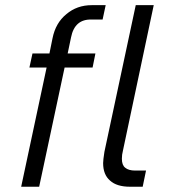

<svg xmlns="http://www.w3.org/2000/svg" viewBox="-20 -710 641 730"><path d="M250 -567.4 237.3 -506.8H342.8L332 -453.1H225.6L128.9 0H60.5L157.2 -453.1H91.8L103.5 -506.8H168L179.7 -564.5Q191.4 -623 232.4 -656.2Q272.5 -690.4 329.1 -690.4H381.8L370.1 -635.7H328.1Q263.7 -637.7 250 -567.4ZM372.1 -89.8Q372.1 -101.6 377 -132.8L496.1 -690.4H564.5L447.3 -136.7Q443.4 -122.1 443.4 -106.4Q443.4 -82 456.1 -72.3Q468.8 -61.5 494.1 -61.5H535.2L522.5 0H474.6Q423.8 0 398.4 -23.4Q372.1 -45.9 372.1 -89.8Z"/></svg>

Font: Dinish
Style: Italic
Weight: 400
Italic angle: -12°
Designer: Bert Driehuis
Foundry: Playbeing
Version: Version 3.002; git-62d0f29-release